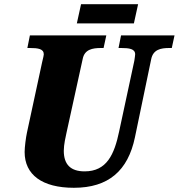

<svg xmlns="http://www.w3.org/2000/svg" viewBox="-20 -882 849 912"><path d="M345 -771H616L636 -862H365ZM331 10C495 10 588 -71 621 -230L698 -600C707 -647 744 -654 784 -654H796L809 -714H555L543 -654H555C594 -654 622 -650 622 -624C622 -620 620 -606 618 -593L546 -258C523 -148 487 -68 382 -68C316 -68 283 -100 283 -166C283 -195 292 -234 296 -252L373 -603C382 -647 419 -654 460 -654H472L485 -714H122L110 -654H121C161 -654 188 -650 188 -624C188 -620 186 -611 180 -586L108 -252C103 -229 97 -183 97 -160C97 -52 180 10 331 10Z"/></svg>

Font: Noto Serif SemiCondensed Black
Style: Italic
Weight: 900
Width: 4
Italic angle: -12°
Designer: Monotype Design Team
Foundry: Monotype Imaging Inc.
Version: Version 2.014